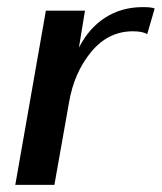

<svg xmlns="http://www.w3.org/2000/svg" viewBox="-20 -520 455 540"><path d="M109 -490H219L202 -386Q230 -441 276 -470.5Q322 -500 382 -500Q407 -500 415 -496L394 -424Q381 -432 354 -432Q284 -432 236 -373.5Q188 -315 174 -231L133 0H23Z"/></svg>

Font: Fahkwang Medium
Style: Italic
Weight: 500
Italic angle: -10°
Version: Version 1.000; ttfautohint (v1.6)